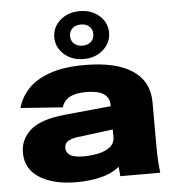

<svg xmlns="http://www.w3.org/2000/svg" viewBox="-55 -826 802 887"><g transform="rotate(-5 346.5 -383.0)"><path d="M264 10Q159 10 94 -30.5Q29 -71 29 -147Q29 -209 77 -251.5Q125 -294 237 -305L452 -326V-331Q452 -401 345 -401Q296 -401 268.5 -386.5Q241 -372 231 -340L36 -354Q48 -400 83 -439Q118 -478 183 -502Q248 -526 348 -526Q493 -526 569.5 -475Q646 -424 646 -326V-155Q646 -118 646.5 -93Q647 -68 648.5 -46.5Q650 -25 653 0H468L464 -44Q429 -15 377 -2.5Q325 10 264 10ZM226 -151Q226 -131 244.5 -118.5Q263 -106 306 -106Q342 -106 375.5 -113Q409 -120 430.5 -137Q452 -154 452 -183V-218L286 -197Q258 -193 242 -183Q226 -173 226 -151ZM347 -554Q292 -554 256 -586.5Q220 -619 220 -665Q220 -712 256 -744Q292 -776 347 -776Q402 -776 438 -744Q474 -712 474 -665Q474 -619 438 -586.5Q402 -554 347 -554ZM347 -616Q371 -616 386 -629.5Q401 -643 401 -665Q401 -687 386 -700.5Q371 -714 347 -714Q323 -714 308 -700.5Q293 -687 293 -665Q293 -643 308 -629.5Q323 -616 347 -616Z"/></g></svg>

Font: Special Gothic Extended Bold
Style: Regular
Weight: 700
Width: 7
Designer: Alistair McCready
Foundry: Monolith
Version: Version 1.000; ttfautohint (v1.8.4.7-5d5b)